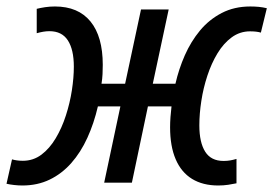

<svg xmlns="http://www.w3.org/2000/svg" viewBox="-50 -567 848 596"><path d="M19.5 8.8Q6.8 8.8 -6.1 7.3Q-19 5.9 -29.8 3.4L-12.7 -72.3Q-5.9 -70.3 2.7 -69.1Q11.2 -67.9 21 -67.9Q53.2 -67.9 78.6 -86.9Q104 -106 123 -137.9Q142.1 -169.9 154.5 -208.5Q167 -247.1 173.1 -286.6Q179.2 -326.2 179.2 -359.9Q179.2 -413.1 160.6 -441.7Q142.1 -470.2 103.5 -470.2Q93.8 -470.2 84 -468.5Q74.2 -466.8 64 -463.9V-539.6Q75.7 -542.5 90.1 -544.7Q104.5 -546.9 120.6 -546.9Q192.9 -546.9 231 -500.2Q269 -453.6 269 -365.7Q269 -352.1 268.3 -337.2Q267.6 -322.3 265.1 -307.1H338.4L387.7 -537.6H473.6L424.3 -307.1H494.6Q504.9 -352.5 523.7 -395.3Q542.5 -438 570.8 -472.2Q599.1 -506.3 638.2 -526.6Q677.2 -546.9 727.1 -546.9Q740.7 -546.9 753.4 -545.7Q766.1 -544.4 778.3 -541.5L759.8 -465.8Q752.9 -467.8 744.4 -468.8Q735.8 -469.7 726.1 -469.7Q694.8 -469.7 669.4 -451.2Q644 -432.6 625.2 -401.6Q606.4 -370.6 593.8 -332.3Q581.1 -293.9 575 -253.9Q568.8 -213.9 568.8 -177.7Q568.8 -125 586.9 -96.2Q605 -67.4 644 -67.4Q655.3 -67.4 664.8 -69.1Q674.3 -70.8 684.1 -73.7V2Q673.3 4.4 658.4 6.6Q643.6 8.8 627.4 8.8Q579.6 8.8 546.1 -11.7Q512.7 -32.2 495.4 -72.5Q478 -112.8 478 -171.9Q478 -187 479.2 -203.6Q480.5 -220.2 482.4 -236.8H409.2L359.4 0H273.4L323.7 -236.8H253.9Q241.7 -184.1 221.2 -139.2Q200.7 -94.2 171.4 -61Q142.1 -27.8 104.2 -9.5Q66.4 8.8 19.5 8.8Z"/></svg>

Font: Open Sans SemiCondensed Medium
Style: Italic
Weight: 500
Width: 4
Italic angle: -12°
Designer: Monotype Design Team
Foundry: Monotype Imaging Inc.
Version: Version 3.000